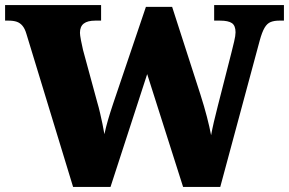

<svg xmlns="http://www.w3.org/2000/svg" viewBox="-26 -734 1135 754"><path d="M78 -600Q72 -621 62.5 -632.5Q53 -644 40 -648.5Q27 -653 7 -653H-6V-714H371V-653H348Q318 -653 303 -641.5Q288 -630 288 -605Q288 -597 292 -575.5Q296 -554 300 -538L356 -332Q362 -312 367 -290Q372 -268 376.5 -247Q381 -226 384 -207Q390 -235 398 -262.5Q406 -290 418 -326L547 -707H650L761 -363Q776 -316 786.5 -275.5Q797 -235 803 -203Q807 -225 814 -255.5Q821 -286 829.5 -318.5Q838 -351 845 -379L883 -528Q888 -548 893.5 -571Q899 -594 899 -607Q899 -633 885 -643Q871 -653 838 -653H815V-714H1089V-653H1070Q1051 -653 1037 -647.5Q1023 -642 1013 -625Q1003 -608 994 -575L839 0H693L552 -443L408 0H261Z"/></svg>

Font: Noto Rashi Hebrew Black
Style: Regular
Weight: 900
Version: Version 1.006